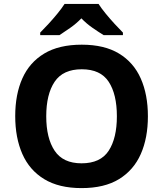

<svg xmlns="http://www.w3.org/2000/svg" viewBox="-20 -954 836 984"><path d="M738 -358Q738 -247 701.5 -164.5Q665 -82 590 -36Q515 10 398 10Q282 10 206.5 -36Q131 -82 94.5 -165Q58 -248 58 -359Q58 -470 94.5 -552Q131 -634 206.5 -679.5Q282 -725 399 -725Q515 -725 590 -679.5Q665 -634 701.5 -551.5Q738 -469 738 -358ZM217 -358Q217 -246 260 -181.5Q303 -117 398 -117Q495 -117 537 -181.5Q579 -246 579 -358Q579 -471 537 -535Q495 -599 399 -599Q303 -599 260 -535Q217 -471 217 -358ZM485 -934Q499 -912 521.5 -884.5Q544 -857 568 -831Q592 -805 610 -787V-774H511Q485 -790 454 -811.5Q423 -833 397 -860Q371 -833 341 -812Q311 -791 285 -774H186V-787Q205 -806 228.5 -831.5Q252 -857 274.5 -884.5Q297 -912 311 -934Z"/></svg>

Font: Noto Sans Duployan
Style: Bold
Weight: 700
Designer: David Corbett
Foundry: David Corbett
Version: Version 3.001